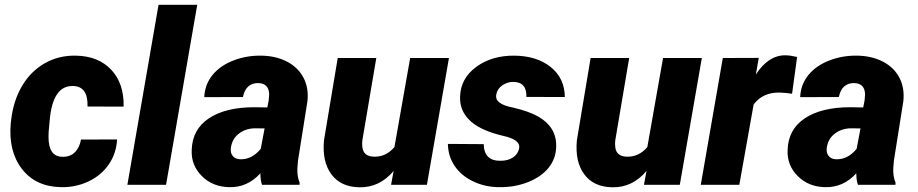

<svg xmlns="http://www.w3.org/2000/svg" viewBox="-20 -770 3823 800"><path d="M238.3 -116.7Q272.9 -115.7 292.5 -136Q312 -156.2 317.4 -188.5L467.8 -189Q464.8 -130.9 433.3 -85Q401.9 -39.1 348.4 -13.9Q294.9 11.2 233.9 9.8Q128.4 7.8 71.3 -66.2Q14.2 -140.1 24.9 -257.3L26.4 -269Q35.2 -349.1 71.3 -410.9Q107.4 -472.7 166.3 -506.3Q225.1 -540 297.9 -538.1Q390.1 -536.1 443.6 -479.2Q497.1 -422.4 495.1 -325.7L344.7 -326.2Q347.2 -410.2 284.7 -411.6Q199.7 -414.6 187 -268.6L182.6 -218.8L182.1 -200.2Q182.1 -118.2 238.3 -116.7Z M671.9 0H510.7L640.6 -750H801.8Z M1071.8 0Q1064.9 -19 1064.9 -47.9Q1010.7 11.7 935.5 9.8Q866.7 8.8 821.3 -36.1Q775.9 -81.1 778.8 -145Q781.2 -231 850.6 -277.1Q919.9 -323.2 1040 -323.2L1093.8 -322.3L1099.6 -352.1L1101.6 -377.9Q1099.6 -422.4 1057.1 -423.8Q1004.4 -424.8 992.2 -365.7L831.1 -365.2Q833.5 -418.5 865.7 -457.8Q897.9 -497.1 953.4 -518.3Q1008.8 -539.6 1071.3 -538.1Q1131.3 -536.6 1176.5 -512.9Q1221.7 -489.3 1244.1 -447Q1266.6 -404.8 1261.2 -349.6L1221.7 -101.1L1219.2 -70.8Q1217.3 -34.7 1228.5 -9.3L1228 0ZM980 -106.4Q1029.3 -104.5 1066.4 -149.9L1082.5 -234.9L1041 -235.4Q1002.4 -234.4 974.6 -212.6Q946.8 -190.9 941.9 -153.3Q939.5 -133.3 949.5 -120.4Q959.5 -107.4 980 -106.4Z M1620.1 -57.6Q1561 12.2 1477.5 10.3Q1399.9 9.3 1360.6 -43.9Q1321.3 -97.2 1330.1 -186.5L1387.2 -528.3H1547.9L1489.7 -184.6Q1488.3 -170.4 1489.7 -158.7Q1493.2 -118.7 1537.1 -117.2Q1587.9 -115.2 1623.5 -157.2L1689 -528.3H1850.6L1758.8 0H1609.4Z M2143.1 -151.4Q2149.4 -183.6 2093.3 -199.7L2058.6 -208.5Q1973.6 -231 1934.1 -271.5Q1894.5 -312 1897 -367.7Q1899.4 -443.8 1964.6 -491.5Q2029.8 -539.1 2123.5 -538.1Q2216.8 -537.1 2274.7 -490.7Q2332.5 -444.3 2333.5 -365.7L2173.3 -366.2Q2175.3 -428.7 2118.2 -428.7Q2093.8 -428.7 2072.8 -414.3Q2051.8 -399.9 2047.9 -376Q2039.6 -336.4 2117.7 -321.8Q2185.5 -305.7 2222.7 -284.4Q2259.8 -263.2 2279.3 -231.9Q2298.8 -200.7 2297.4 -156.7Q2295.9 -108.9 2266.1 -71.3Q2236.3 -33.7 2179.9 -11.2Q2123.5 11.2 2057.6 9.8Q2000.5 9.3 1951.4 -14.2Q1902.3 -37.6 1874.8 -77.9Q1847.2 -118.2 1846.2 -170.4L1995.6 -169.4Q1996.6 -99.1 2065.9 -100.1Q2095.7 -100.1 2116.7 -113.5Q2137.7 -127 2143.1 -151.4Z M2673.8 -57.6Q2614.7 12.2 2531.2 10.3Q2453.6 9.3 2414.3 -43.9Q2375 -97.2 2383.8 -186.5L2440.9 -528.3H2601.6L2543.5 -184.6Q2542 -170.4 2543.5 -158.7Q2546.9 -118.7 2590.8 -117.2Q2641.6 -115.2 2677.2 -157.2L2742.7 -528.3H2904.3L2812.5 0H2663.1Z M3280.3 -379.4Q3254.4 -383.3 3230.5 -384.3Q3158.2 -386.2 3120.1 -334.5L3060.5 0H2899.9L2991.7 -528.3L3141.6 -528.8L3129.4 -459.5Q3181.2 -539.6 3251.5 -539.6Q3271.5 -539.6 3301.3 -532.7Z M3554.7 0Q3547.9 -19 3547.9 -47.9Q3493.7 11.7 3418.5 9.8Q3349.6 8.8 3304.2 -36.1Q3258.8 -81.1 3261.7 -145Q3264.2 -231 3333.5 -277.1Q3402.8 -323.2 3522.9 -323.2L3576.7 -322.3L3582.5 -352.1L3584.5 -377.9Q3582.5 -422.4 3540 -423.8Q3487.3 -424.8 3475.1 -365.7L3314 -365.2Q3316.4 -418.5 3348.6 -457.8Q3380.9 -497.1 3436.3 -518.3Q3491.7 -539.6 3554.2 -538.1Q3614.3 -536.6 3659.4 -512.9Q3704.6 -489.3 3727.1 -447Q3749.5 -404.8 3744.1 -349.6L3704.6 -101.1L3702.1 -70.8Q3700.2 -34.7 3711.4 -9.3L3710.9 0ZM3462.9 -106.4Q3512.2 -104.5 3549.3 -149.9L3565.4 -234.9L3523.9 -235.4Q3485.4 -234.4 3457.5 -212.6Q3429.7 -190.9 3424.8 -153.3Q3422.4 -133.3 3432.4 -120.4Q3442.4 -107.4 3462.9 -106.4Z"/></svg>

Font: TypoPRO Roboto
Style: Italic
Weight: 900
Italic angle: -12°
Designer: Google
Version: Version 2.136; 2016